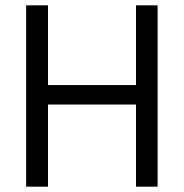

<svg xmlns="http://www.w3.org/2000/svg" viewBox="-20 -697 689 720"><path d="M571 3H490V-305H160V3H78V-677H160V-378H490V-677H571Z"/></svg>

Font: Hind Siliguri Fixed
Style: Regular
Weight: 400
Designer: Jyotish Sonowal
Foundry: Indian Type Foundry
Version: Version 1.001;October 28, 2021;FontCreator 12.0.0.2565 64-bi